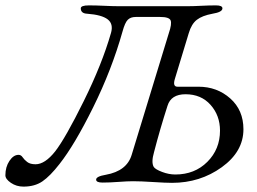

<svg xmlns="http://www.w3.org/2000/svg" viewBox="-20 -673 955 713"><path d="M669 -323Q615 -323 602 -280Q574 -193 552 -108Q541 -70 551 -53Q557 -44 582 -34.5Q607 -25 631 -25Q703 -25 750 -72Q797 -119 797 -188Q797 -244 762 -283.5Q727 -323 669 -323ZM630 -382Q620 -351 639 -351H717Q786 -351 835 -307.5Q884 -264 884 -193Q884 -110 803.5 -52Q723 6 619 6Q595 6 549 3Q503 0 474 0Q453 0 420 2.5Q387 5 361 5Q337 5 337 -6Q337 -18 373 -24Q451 -38 469 -98L607 -550Q619 -585 613.5 -597.5Q608 -610 575 -610H484Q465 -610 454.5 -599.5Q444 -589 435 -556Q395 -414 326 -274.5Q257 -135 201 -64Q166 -19 137.5 0.5Q109 20 67 20Q41 20 20.5 6Q0 -8 0 -22Q0 -53 15 -75.5Q30 -98 49 -98Q58 -98 64 -89Q70 -80 81 -71.5Q92 -63 112 -63Q147 -63 185 -111Q223 -160 291 -297.5Q359 -435 392 -550Q402 -584 380 -601Q358 -618 304 -622Q280 -623 280 -642Q280 -653 310 -653Q336 -653 367 -651.5Q398 -650 418 -650H680Q699 -650 727.5 -651.5Q756 -653 782 -653Q806 -653 806 -642Q806 -628 769 -622Q731 -615 711 -599.5Q691 -584 681 -550Z"/></svg>

Font: EB Garamond 12
Style: Italic
Weight: 400
Italic angle: -17°
Version: Version 0.016; ttfautohint (v1.8.4)